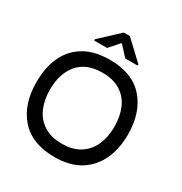

<svg xmlns="http://www.w3.org/2000/svg" viewBox="-173 -862 955 1006"><g transform="rotate(30 304.0 -359.5)"><path d="M297 14Q162 14 91 -65.5Q20 -145 20 -280Q20 -369 50.5 -434.5Q81 -500 142.5 -536.5Q204 -573 297 -573Q432 -573 502.5 -493.5Q573 -414 573 -280Q573 -193 541.5 -126.5Q510 -60 449 -23Q388 14 297 14ZM296 -66Q361 -66 404.5 -93.5Q448 -121 469.5 -169.5Q491 -218 491 -280Q491 -343 470 -391.5Q449 -440 405.5 -467.5Q362 -495 296 -495Q200 -495 150.5 -437Q101 -379 101 -280Q101 -219 122 -170.5Q143 -122 186.5 -94Q230 -66 296 -66ZM173 -619V-627L287 -733H323L436 -627V-619H361L307 -678H303L251 -619Z"/></g></svg>

Font: Darker Grotesque Light SemiBold
Style: Regular
Weight: 600
Version: Version 1.000;gftools[0.9.28]